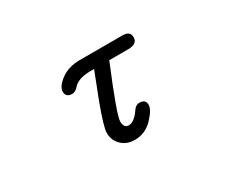

<svg xmlns="http://www.w3.org/2000/svg" viewBox="-84 -717 1168 983"><g transform="rotate(-30 500.0 -225.5)"><path d="M403.3 -6.8Q373 -36.1 373 -80.1Q373 -114.3 419.9 -240.2L480.5 -396.5H458Q384.8 -395.5 356.4 -361.3Q338.9 -341.8 321.3 -341.8Q283.2 -341.8 283.2 -376Q283.2 -405.3 327.1 -438.5Q372.1 -472.7 440.4 -472.7H692.4Q737.3 -472.7 737.3 -436.5Q737.3 -396.5 681.6 -396.5H570.3Q461.9 -134.8 461.9 -97.7Q461.9 -57.6 491.2 -57.6Q522.5 -57.6 556.6 -106.4Q572.3 -130.9 593.8 -130.9Q630.9 -130.9 630.9 -98.6Q630.9 -69.3 586.9 -23.4Q543 22.5 481.4 22.5Q432.6 22.5 403.3 -6.8Z"/></g></svg>

Font: FakePearl
Style: Regular
Weight: 400
Version: Version 1.2